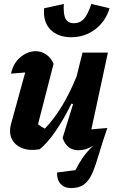

<svg xmlns="http://www.w3.org/2000/svg" viewBox="-20 -756 598 975"><path d="M252 -432 173 -125Q190 -111 208 -103Q254 -151 294 -216.5Q334 -282 369 -368L399 -489H528L444 -99Q463 -101 483 -102.5Q503 -104 525 -106Q499 -31 482.5 26Q466 83 449.5 121.5Q433 160 408 179.5Q383 199 342 199Q306 199 287 177Q268 155 270 120L363 108Q379 75 401 43.5Q423 12 455 -17Q417 7 379 7Q319 7 298 -56L351 -227L343 -230Q303 -149 260.5 -87.5Q218 -26 181 2Q129 11 92 -4Q55 -19 39.5 -51.5Q24 -84 37 -130L108 -388Q72 -385 36 -382Q47 -435 83.5 -465.5Q120 -496 162 -496Q189 -496 213.5 -480Q238 -464 252 -432ZM342 -567Q274 -567 236 -606Q198 -645 204 -714L304 -736Q301 -682 313.5 -660Q326 -638 355 -638Q386 -638 406 -660Q426 -682 444 -736L536 -714Q517 -648 464 -607.5Q411 -567 342 -567Z"/></svg>

Font: Piazzolla
Style: Bold Italic
Weight: 700
Italic angle: -11.3°
Designer: Juan Pablo del Peral
Foundry: Huerta Tipografica
Version: Version 1.330